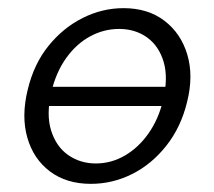

<svg xmlns="http://www.w3.org/2000/svg" viewBox="-20 -443 526 471"><path d="M203 8Q143 8 102.5 -22.5Q62 -53 47 -105.5Q32 -158 48 -223Q63 -286 99 -330.5Q135 -375 183 -399Q231 -423 283 -423Q343 -423 383.5 -392Q424 -361 439.5 -309Q455 -257 439 -193Q424 -131 388 -85.5Q352 -40 304 -16Q256 8 203 8ZM215 -42Q253 -42 286.5 -61.5Q320 -81 344.5 -116Q369 -151 380 -197Q393 -252 381.5 -291Q370 -330 341 -351Q312 -372 272 -372Q235 -372 201.5 -354Q168 -336 143 -301.5Q118 -267 106 -218Q93 -162 105.5 -122.5Q118 -83 147.5 -62.5Q177 -42 215 -42ZM85 -183 95 -230H399L389 -183Z"/></svg>

Font: Ysabeau
Style: Italic
Weight: 400
Italic angle: -12°
Designer: Christian Thalmann (Catharsis Fonts)
Version: Version 2.000;gftools[0.9.27.dev2+g8671c4b]